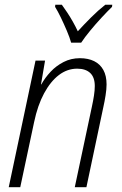

<svg xmlns="http://www.w3.org/2000/svg" viewBox="-20 -785 510 805"><path d="M16.6 0 128.9 -530.8H168.9L151.9 -431.2H153.3Q168.9 -459.5 192.4 -484.4Q215.8 -509.3 246.8 -525.1Q277.8 -541 314.9 -541Q349.6 -541 374.8 -528.6Q399.9 -516.1 413.3 -491.7Q426.8 -467.3 426.8 -431.2Q426.8 -410.6 422.6 -384.8Q418.5 -358.9 413.1 -335L342.3 0H293.5L365.7 -339.8Q370.6 -362.3 374 -384.3Q377.4 -406.2 377.4 -424.3Q377.4 -460.9 358.2 -479Q338.9 -497.1 303.7 -497.1Q262.2 -497.1 227.1 -470.5Q191.9 -443.8 164.8 -393.6Q137.7 -343.3 123 -272.9L64.9 0ZM278.3 -606Q272.5 -627 260.5 -655.3Q248.5 -683.6 235.4 -710.9Q222.2 -738.3 210.9 -756.3L211.9 -765.1H239.3Q250 -750.5 262 -732.4Q273.9 -714.4 285.4 -694.1Q296.9 -673.8 306.2 -653.8Q332 -682.1 361.8 -711.9Q391.6 -741.7 421.4 -765.1H450.7L449.7 -756.3Q431.2 -738.3 406.2 -711.4Q381.3 -684.6 358.2 -656.5Q335 -628.4 320.3 -606Z"/></svg>

Font: Open Sans SemiCondensed Light
Style: Italic
Weight: 300
Width: 4
Italic angle: -12°
Designer: Monotype Design Team
Foundry: Monotype Imaging Inc.
Version: Version 3.000